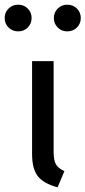

<svg xmlns="http://www.w3.org/2000/svg" viewBox="-47 -788 365 820"><path d="M31 -768Q55 -768 71.5 -751.5Q88 -735 88 -711Q88 -687 71.5 -670.5Q55 -654 31 -654Q6 -654 -10.5 -670.5Q-27 -687 -27 -711Q-27 -735 -10.5 -751.5Q6 -768 31 -768ZM240 -768Q265 -768 281.5 -751.5Q298 -735 298 -711Q298 -687 281.5 -670.5Q265 -654 240 -654Q216 -654 199.5 -670.5Q183 -687 183 -711Q183 -735 199.5 -751.5Q216 -768 240 -768ZM182 -527V-141Q182 -103 192 -86Q202 -69 228 -57L199 12Q139 -4 114.5 -35.5Q90 -67 90 -130V-527Z"/></svg>

Font: Fira Sans
Style: Regular
Weight: 400
Designer: Carrois Corporate & Edenspiekermann AG
Foundry: Carrois Corporate GbR & Edenspiekermann AG
Version: Version 4.106;PS 004.106;hotconv 1.0.70;makeotf.lib2.5.58329